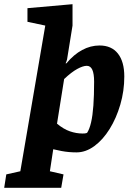

<svg xmlns="http://www.w3.org/2000/svg" viewBox="-81 -730 628 916"><path d="M-61 166 -51 102 16 87 135 -608 50 -626V-691L265 -710V-608L239 -447Q236 -435 232 -428H236Q271 -470 311 -491.5Q351 -513 394 -513Q451 -513 481.5 -474.5Q512 -436 512 -365Q512 -296 493 -231Q474 -166 442 -114.5Q410 -63 369 -33Q328 -3 284 -3Q267 -3 249 -4.5Q231 -6 212.5 -9.5Q194 -13 173 -18L157 87L222 102L211 166ZM313 -93Q324 -93 329.5 -94.5Q335 -96 335 -97Q346 -114 353.5 -146Q361 -178 364.5 -226.5Q368 -275 368 -340Q368 -378 359.5 -397Q351 -416 333 -416Q315 -416 287.5 -401Q260 -386 225 -353L191 -140Q222 -114 252.5 -103.5Q283 -93 313 -93Z"/></svg>

Font: Faustina Light ExtraBold
Style: Italic
Weight: 800
Italic angle: -8°
Version: Version 1.200